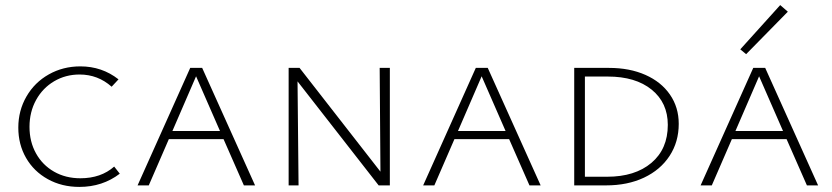

<svg xmlns="http://www.w3.org/2000/svg" viewBox="-20 -729 3271 755"><path d="M52 -227Q52 -294 84 -349.5Q116 -405 172 -436.5Q228 -468 296 -468Q381 -468 446 -417L419 -388Q365 -436 293 -436Q238 -436 193 -409.5Q148 -383 122 -336Q96 -289 96 -230Q96 -172 121.5 -126Q147 -80 192.5 -54Q238 -28 296 -28Q377 -28 429 -74L451 -46Q383 6 292 6Q223 6 168 -24.5Q113 -55 82.5 -108Q52 -161 52 -227Z M859 -182H644L565 0H521L728 -462H775L983 0H939ZM845 -214 751 -429 658 -214Z M1513 -462V0H1469L1150 -409L1154 0H1115V-462H1158L1476 -54L1473 -462Z M1982 -182H1767L1688 0H1644L1851 -462H1898L2106 0H2062ZM1968 -214 1874 -429 1781 -214Z M2238 0V-462H2375Q2456 -462 2518 -434.5Q2580 -407 2614.5 -357Q2649 -307 2649 -242Q2649 -171 2613 -116Q2577 -61 2512.5 -30.5Q2448 0 2363 0ZM2370 -428H2280V-34H2367Q2477 -34 2541.5 -88.5Q2606 -143 2606 -238Q2606 -325 2542.5 -376.5Q2479 -428 2370 -428Z M2914 -516 2891 -535 3048 -709 3078 -683ZM3073 -182H2858L2779 0H2735L2942 -462H2989L3197 0H3153ZM3059 -214 2965 -429 2872 -214Z"/></svg>

Font: Ysabeau SC Light
Style: Regular
Weight: 300
Designer: Christian Thalmann (Catharsis Fonts)
Version: Version 0.003